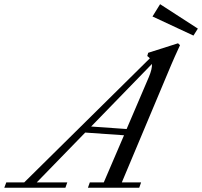

<svg xmlns="http://www.w3.org/2000/svg" viewBox="-87 -879 946 899"><path d="M818.8 -712.4 627 -801.8 662.6 -859.4 839.4 -745.1ZM-66.9 0 -57.6 -24.9H26.4L614.7 -606Q608.9 -612.3 602.5 -616.7L606.9 -631.8L746.6 -676.3L755.9 -667.5Q727.5 -606 714.8 -575.7L483.4 -24.9H573.7L564.9 0H324.7L333.5 -24.9H398.9L493.7 -245.6L312 -258.3L85 -24.9H228L219.2 0ZM609.9 -518.1Q626 -556.2 624.5 -579.6L339.8 -286.6L505.9 -274.9Z"/></svg>

Font: Elstob 14pt
Style: Italic
Weight: 400
Italic angle: -20°
Designer: Peter S. Baker
Version: Version 1.015